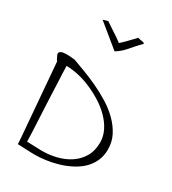

<svg xmlns="http://www.w3.org/2000/svg" viewBox="-196 -917 917 1024"><g transform="rotate(30 262.5 -405.0)"><path d="M37.1 -487.3Q35.2 -489.3 32.2 -494.1Q29.3 -499 26.4 -505.4Q23.4 -511.7 21 -517.1Q18.6 -522.5 18.6 -525.4Q18.6 -534.2 26.4 -539.1Q34.2 -543.9 43.9 -544.9Q53.7 -545.9 63 -545.9Q72.3 -545.9 74.2 -545.9Q77.1 -545.9 82.5 -545.4Q87.9 -544.9 94.2 -544.4Q100.6 -543.9 105.5 -543.5Q110.4 -543 112.3 -543Q144.5 -531.2 186 -515.6Q227.5 -500 271.5 -479.5Q315.4 -459 357.4 -433.1Q399.4 -407.2 432.6 -374.5Q465.8 -341.8 486.3 -302.7Q506.8 -263.7 506.8 -215.8Q506.8 -174.8 491.2 -142.1Q475.6 -109.4 449.7 -85.4Q423.8 -61.5 389.6 -44.4Q355.5 -27.3 319.8 -17.1Q284.2 -6.8 248 -2Q211.9 2.9 180.7 2.9Q173.8 2.9 157.2 2.4Q140.6 2 123 1Q105.5 0 91.3 -0.5Q77.1 -1 76.2 -1L74.2 -37.1ZM92.8 -492.2Q92.8 -490.2 92.8 -484.4Q92.8 -478.5 93.3 -471.2Q93.8 -463.9 93.8 -458Q93.8 -452.1 93.8 -449.2Q94.7 -434.6 96.2 -402.3Q97.7 -370.1 99.1 -329.1Q100.6 -288.1 103 -243.7Q105.5 -199.2 107.4 -158.7Q109.4 -118.2 110.8 -85.4Q112.3 -52.7 112.3 -37.1Q118.2 -37.1 131.3 -36.6Q144.5 -36.1 159.2 -35.6Q173.8 -35.2 187 -34.7Q200.2 -34.2 206.1 -34.2Q251 -34.2 294.9 -45.4Q338.9 -56.6 373.5 -79.6Q408.2 -102.5 430.2 -139.2Q452.1 -175.8 452.1 -227.5Q452.1 -265.6 434.6 -300.3Q417 -335 388.2 -364.3Q359.4 -393.6 322.3 -417Q285.2 -440.4 245.6 -457.5Q206.1 -474.6 166.5 -483.4Q127 -492.2 92.8 -492.2ZM273.4 -737.3Q290 -752 298.3 -760.7Q306.6 -769.5 313.5 -776.4Q320.3 -783.2 327.6 -791Q335 -798.8 349.6 -813.5Q357.4 -810.5 364.7 -809.6Q372.1 -808.6 377.4 -807.6Q382.8 -806.6 386.2 -805.2Q389.6 -803.7 389.6 -798.8Q374 -784.2 360.8 -769Q347.7 -753.9 335.4 -739.7Q323.2 -725.6 309.1 -712.4Q294.9 -699.2 275.4 -687.5L135.7 -801.8L166 -810.5Q180.7 -800.8 193.4 -792Q206.1 -783.2 219.2 -774.9Q232.4 -766.6 245.6 -757.8Q258.8 -749 273.4 -737.3Z"/></g></svg>

Font: Annie Use Your Telescope
Style: Regular
Weight: 400
Version: Version 1.003 2001